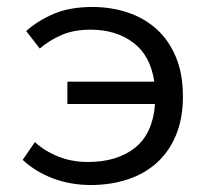

<svg xmlns="http://www.w3.org/2000/svg" viewBox="-20 -518 590 550"><path d="M45 -60Q83 -25 133 -6.5Q183 12 240 12Q297 12 345.5 -4Q394 -20 429 -51.5Q464 -83 484 -130.5Q504 -178 504 -242Q504 -307 483.5 -355.5Q463 -404 427.5 -435.5Q392 -467 345 -482.5Q298 -498 245 -498Q179 -498 133 -478Q87 -458 55 -429L94 -379Q122 -403 157 -418Q192 -433 240 -433Q312 -433 361.5 -396Q411 -359 422 -284H173V-220H424Q418 -136 367 -95Q316 -54 232 -54Q186 -54 147 -69.5Q108 -85 80 -111Z"/></svg>

Font: Codetta
Style: Regular
Weight: 400
Italic angle: -11°
Designer: Ulrich Proeller
Foundry: PROSA GmbH
Version: Version 2.00;September 29, 2018;FontCreator 11.5.0.2427 64-b